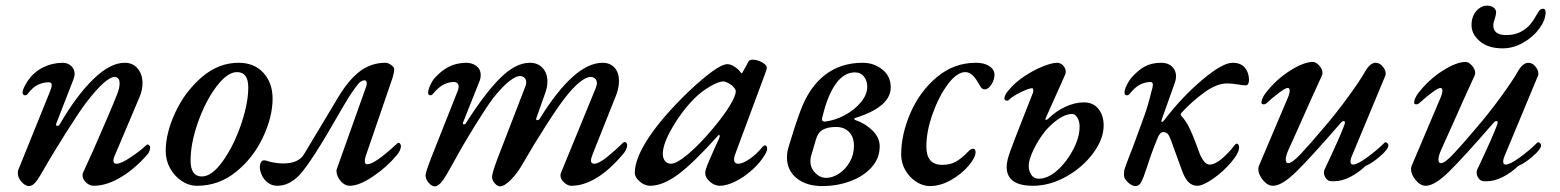

<svg xmlns="http://www.w3.org/2000/svg" viewBox="-20 -643 5518 679"><path d="M43 -31Q43 -39 45 -43L155 -315Q163 -334 163 -342Q163 -352 153 -352Q134 -352 115.5 -344Q97 -336 77 -310Q74 -306 69 -306Q61 -306 60 -314Q59 -323 68 -340Q77 -357 87 -369Q106 -392 135 -406Q164 -420 201 -421Q220 -421 232 -409.5Q244 -398 244 -381Q244 -375 240 -363L179 -206Q178 -205 178 -202Q178 -198 183 -198Q189 -198 191 -203Q251 -306 310.5 -363.5Q370 -421 421 -421Q450 -421 467 -400.5Q484 -380 484 -349Q484 -325 474 -301L388 -98Q381 -84 381 -75Q381 -64 392 -64Q409 -64 444 -88Q479 -112 493 -126Q499 -132 502 -132Q505 -132 508 -129Q511 -126 511 -122Q511 -111 504 -100Q461 -49 409.5 -17.5Q358 14 311 14Q297 14 284.5 2.5Q272 -9 272 -23Q272 -30 274 -33L310 -112Q372 -253 394 -309Q403 -331 403 -349Q403 -369 386 -371Q355 -371 287 -283Q265 -255 215.5 -177Q166 -99 125 -27Q113 -6 103 4.5Q93 15 82 15Q70 15 56.5 0.5Q43 -14 43 -31Z M566 -109Q566 -173 600.5 -246.5Q635 -320 694 -370.5Q753 -421 824 -421Q879 -421 911.5 -385.5Q944 -350 944 -294Q944 -230 910 -157.5Q876 -85 815 -35.5Q754 14 677 14Q648 14 622.5 -3Q597 -20 581.5 -48Q566 -76 566 -109ZM858 -334Q858 -388 818 -388Q784 -388 745.5 -337Q707 -286 680.5 -211.5Q654 -137 654 -75Q654 -19 694 -19Q729 -19 767.5 -72.5Q806 -126 832 -201.5Q858 -277 858 -334Z M899 -55Q901 -76 914 -76Q921 -76 934 -71Q961 -65 981 -65Q1037 -65 1056 -99L1176 -299Q1213 -361 1253 -391Q1293 -421 1343 -421Q1352 -421 1363 -413.5Q1374 -406 1374 -398Q1374 -387 1369 -370L1273 -90Q1270 -80 1270 -73Q1270 -62 1279 -62Q1305 -62 1383 -134Q1387 -138 1389 -138Q1393 -138 1395.5 -134Q1398 -130 1398 -125Q1396 -109 1383 -94Q1348 -52 1299 -19Q1250 14 1217 14Q1203 14 1191 3.5Q1179 -7 1173.5 -21.5Q1168 -36 1171 -45L1275 -337Q1277 -345 1277 -348Q1277 -359 1269 -359Q1257 -359 1244.5 -343.5Q1232 -328 1212 -297L1187 -255Q1081 -68 1038 -23Q1002 14 961 14Q941 14 926.5 2.5Q912 -9 905 -25.5Q898 -42 899 -55Z M1485 -23Q1485 -33 1503 -80L1600 -325Q1602 -333 1602 -336Q1602 -344 1597.5 -348.5Q1593 -353 1585 -353Q1568 -353 1550 -344.5Q1532 -336 1510 -310Q1507 -306 1502 -306Q1494 -306 1494 -315Q1494 -325 1502 -342.5Q1510 -360 1519 -369Q1541 -393 1566.5 -406.5Q1592 -420 1628 -421Q1650 -421 1665 -409.5Q1680 -398 1680 -378Q1680 -365 1675 -354L1618 -211L1617 -207Q1617 -203 1621 -203Q1626 -203 1628 -208Q1694 -312 1748.5 -366.5Q1803 -421 1854 -421Q1882 -421 1899 -402.5Q1916 -384 1916 -354Q1916 -333 1905 -305L1877 -226L1876 -222Q1876 -218 1881 -218Q1885 -218 1888 -222Q2011 -421 2111 -421Q2138 -421 2153.5 -403.5Q2169 -386 2169 -357Q2169 -329 2156 -299L2076 -98Q2070 -83 2070 -75Q2070 -64 2081 -64Q2098 -64 2128.5 -89Q2159 -114 2180 -135Q2186 -141 2189 -141Q2192 -141 2195 -138Q2198 -135 2198 -131Q2198 -113 2180 -94Q2087 14 2000 14Q1988 14 1975 2.5Q1962 -9 1962 -23Q1962 -26 1964 -32L2087 -332Q2091 -344 2091 -348Q2091 -359 2084.5 -365Q2078 -371 2069 -371Q2053 -371 2029.5 -352Q2006 -333 1978 -297Q1953 -265 1909.5 -197Q1866 -129 1831 -68Q1809 -29 1786 -6.5Q1763 16 1749 16Q1739 16 1729.5 5Q1720 -6 1720 -17Q1720 -30 1739 -81L1837 -335Q1841 -344 1841 -352Q1841 -362 1835 -367.5Q1829 -373 1821 -374Q1805 -375 1780 -355Q1755 -335 1724 -296Q1700 -264 1658.5 -197Q1617 -130 1584 -69Q1558 -21 1544 -2.5Q1530 16 1517 16Q1507 16 1496 3.5Q1485 -9 1485 -23Z M2225 -32Q2225 -82 2273.5 -155.5Q2322 -229 2414 -318Q2518 -416 2552 -416Q2570 -416 2591 -397L2602 -384Q2606 -384 2608 -391Q2626 -422 2625 -422Q2629 -432 2641 -432Q2658 -432 2675 -422.5Q2692 -413 2692 -403Q2692 -400 2686 -383L2579 -95Q2576 -86 2576 -79Q2576 -64 2591 -64Q2607 -64 2632 -81.5Q2657 -99 2677 -124Q2682 -129 2685 -129Q2693 -129 2693 -116Q2693 -106 2677.5 -84Q2662 -62 2642 -44Q2611 -16 2580 -1Q2549 14 2526 14Q2507 14 2490.5 -0.5Q2474 -15 2474 -31Q2474 -41 2480 -54Q2476 -47 2491.5 -83Q2507 -119 2522 -151Q2526 -159 2525 -164Q2524 -169 2519 -163Q2432 -66 2378 -26Q2324 14 2279 14Q2260 14 2242.5 -1Q2225 -16 2225 -32ZM2505 -193Q2540 -235 2561 -269.5Q2582 -304 2582 -321Q2582 -329 2567 -342Q2548 -355 2538 -355Q2521 -355 2490.5 -337Q2460 -319 2436 -295Q2392 -251 2358 -192.5Q2324 -134 2324 -99Q2324 -83 2332 -73.5Q2340 -64 2353 -64Q2373 -64 2414.5 -99Q2456 -134 2505 -193Z M2763 -87Q2763 -105 2769 -124Q2790 -195 2811 -252Q2842 -335 2897.5 -378Q2953 -421 3031 -421Q3070 -421 3100 -397.5Q3130 -374 3130 -334Q3130 -265 3005 -226Q3001 -225 3001 -222.5Q3001 -220 3006 -218Q3041 -206 3066 -181Q3091 -156 3091 -126Q3091 -83 3062 -51Q3033 -19 2986.5 -2Q2940 15 2888 15Q2831 15 2797 -13Q2763 -41 2763 -87ZM3047 -336Q3047 -357 3035.5 -372Q3024 -387 3003 -387Q2966 -387 2938 -349.5Q2910 -312 2893 -247L2887 -224V-221Q2887 -213 2897 -213Q2933 -217 2968 -236Q3003 -255 3025 -282Q3047 -309 3047 -336ZM3000 -127Q3000 -158 2983 -176Q2966 -194 2936 -194Q2907 -194 2889.5 -184Q2872 -174 2865 -148L2848 -90Q2846 -84 2846 -73Q2846 -49 2863 -31.5Q2880 -14 2902 -14Q2924 -14 2947 -29Q2970 -44 2985 -70Q3000 -96 3000 -127Z M3167 -97Q3167 -168 3200 -244Q3233 -320 3293.5 -370.5Q3354 -421 3431 -421Q3461 -421 3479 -409Q3497 -397 3497 -379Q3497 -361 3486 -344Q3475 -327 3463 -327Q3455 -327 3450.5 -332.5Q3446 -338 3437 -354Q3417 -388 3394 -388Q3364 -388 3332 -345Q3300 -302 3278 -240Q3256 -178 3256 -125Q3256 -60 3312 -60Q3340 -60 3360 -71Q3380 -82 3402 -105Q3413 -117 3421 -117Q3430 -117 3430 -105Q3430 -86 3405.5 -57Q3381 -28 3343.5 -6.5Q3306 15 3268 15Q3244 15 3220.5 0Q3197 -15 3182 -40.5Q3167 -66 3167 -97Z M3540 -53Q3540 -75 3554 -112Q3568 -150 3598 -226Q3626 -297 3633 -315Q3634 -318 3634 -323Q3634 -331 3630 -331Q3619 -331 3590 -317Q3561 -303 3546 -288Q3545 -287 3541 -287Q3538 -287 3535 -289Q3532 -291 3532 -294Q3532 -307 3547 -324Q3569 -351 3603 -373.5Q3637 -396 3669 -408.5Q3701 -421 3718 -421Q3731 -421 3740 -411Q3749 -401 3749 -389Q3749 -383 3746 -377L3678 -225Q3677 -224 3677 -221Q3677 -219 3679 -219Q3683 -219 3687 -223Q3714 -250 3748 -265.5Q3782 -281 3813 -281Q3846 -281 3864.5 -258Q3883 -235 3883 -199Q3883 -152 3846.5 -102Q3810 -52 3751.5 -19Q3693 14 3633 14Q3540 14 3540 -53ZM3798 -195Q3798 -214 3790 -227Q3782 -240 3771 -240Q3750 -240 3724.5 -223Q3699 -206 3676 -179Q3652 -149 3635 -113.5Q3618 -78 3618 -57Q3618 -39 3627 -25Q3636 -11 3653 -11Q3686 -11 3719.5 -41Q3753 -71 3775.5 -114.5Q3798 -158 3798 -195Z M3955 -23Q3955 -37 3956 -41.5Q3957 -46 3963 -62Q3977 -100 3985 -119Q4012 -192 4026.5 -232.5Q4041 -273 4051 -316Q4057 -334 4057 -344Q4057 -353 4048 -353Q4031 -353 4013 -344.5Q3995 -336 3974 -310Q3971 -306 3965 -306Q3957 -306 3957 -315Q3956 -324 3964.5 -341.5Q3973 -359 3982 -369Q4004 -394 4028 -407.5Q4052 -421 4087 -421Q4111 -421 4125 -407.5Q4139 -394 4139 -373Q4139 -362 4135 -351L4089 -222Q4087 -216 4087 -215Q4087 -212 4089 -212Q4093 -212 4098 -219Q4159 -299 4231 -360Q4303 -421 4339 -421Q4368 -421 4382.5 -403.5Q4397 -386 4397 -360Q4397 -352 4394 -346.5Q4391 -341 4385 -341Q4379 -341 4353 -345Q4346 -346 4337.5 -347Q4329 -348 4320 -348Q4283 -348 4239.5 -316.5Q4196 -285 4160 -246Q4156 -241 4155.5 -238.5Q4155 -236 4158 -233Q4176 -213 4188 -187Q4200 -161 4209 -136.5Q4218 -112 4221 -104Q4228 -85 4237.5 -73Q4247 -61 4258 -61Q4288 -61 4337 -118Q4340 -122 4345 -128.5Q4350 -135 4354 -135Q4357 -135 4359.5 -131.5Q4362 -128 4362 -122Q4362 -102 4334 -69Q4306 -36 4270 -11Q4234 14 4214 14Q4196 14 4183 1Q4170 -12 4160 -40L4123 -142Q4116 -162 4110 -169Q4104 -176 4093 -176Q4082 -176 4073 -153Q4052 -102 4039 -60L4024 -17Q4017 1 4011 8Q4005 15 3995 15Q3983 15 3969 2Q3955 -11 3955 -23Z M4430 -45Q4430 -50 4432 -56L4533 -294Q4541 -312 4541 -322Q4541 -332 4534 -332Q4526 -332 4504 -315.5Q4482 -299 4460 -279Q4455 -274 4449 -274Q4441 -274 4441 -280Q4441 -293 4455 -313Q4493 -362 4542 -393Q4591 -424 4623 -424Q4634 -424 4645.5 -411Q4657 -398 4657 -385Q4657 -382 4655 -376Q4613 -285 4582 -214L4537 -114Q4527 -92 4527 -79Q4527 -66 4536 -66Q4549 -66 4579 -97.5Q4609 -129 4663 -193Q4706 -243 4748.5 -301.5Q4791 -360 4807 -389Q4825 -421 4845 -421Q4861 -421 4872.5 -404.5Q4884 -388 4879 -375L4762 -94Q4756 -81 4756 -71Q4756 -61 4765 -61Q4780 -61 4815 -86.5Q4850 -112 4876 -138Q4878 -140 4879 -140Q4883 -140 4886.5 -136.5Q4890 -133 4890 -129Q4890 -116 4861.5 -91Q4833 -66 4809 -56Q4784 -32 4754.5 -17Q4725 -2 4697 -2Q4687 -2 4682 -3Q4674 -5 4668 -14Q4662 -23 4662 -33Q4662 -37 4664 -43Q4720 -161 4735 -203Q4736 -206 4736 -210Q4736 -215 4732 -215Q4728 -215 4723 -210Q4619 -90 4566.5 -38Q4514 14 4482 14Q4463 14 4446.5 -6Q4430 -26 4430 -45Z M4970 -45Q4970 -50 4972 -56L5073 -294Q5081 -312 5081 -322Q5081 -332 5074 -332Q5066 -332 5044 -315.5Q5022 -299 5000 -279Q4995 -274 4989 -274Q4981 -274 4981 -280Q4981 -293 4995 -313Q5033 -362 5082 -393Q5131 -424 5163 -424Q5174 -424 5185.5 -411Q5197 -398 5197 -385Q5197 -382 5195 -376Q5153 -285 5122 -214L5077 -114Q5067 -92 5067 -79Q5067 -66 5076 -66Q5089 -66 5119 -97.5Q5149 -129 5203 -193Q5246 -243 5288.5 -301.5Q5331 -360 5347 -389Q5365 -421 5385 -421Q5401 -421 5412.5 -404.5Q5424 -388 5419 -375L5302 -94Q5296 -81 5296 -71Q5296 -61 5305 -61Q5320 -61 5355 -86.5Q5390 -112 5416 -138Q5418 -140 5419 -140Q5423 -140 5426.5 -136.5Q5430 -133 5430 -129Q5430 -116 5401.5 -91Q5373 -66 5349 -56Q5324 -32 5294.5 -17Q5265 -2 5237 -2Q5227 -2 5222 -3Q5214 -5 5208 -14Q5202 -23 5202 -33Q5202 -37 5204 -43Q5260 -161 5275 -203Q5276 -206 5276 -210Q5276 -215 5272 -215Q5268 -215 5263 -210Q5159 -90 5106.5 -38Q5054 14 5022 14Q5003 14 4986.5 -6Q4970 -26 4970 -45ZM5184 -554Q5184 -584 5200.5 -603.5Q5217 -623 5239 -623Q5254 -623 5262.5 -616Q5271 -609 5271 -599Q5271 -593 5267 -579Q5261 -563 5261 -553Q5261 -519 5307 -519Q5376 -519 5412 -587Q5421 -603 5425.5 -607.5Q5430 -612 5437 -612Q5442 -612 5444 -608Q5446 -604 5446 -599Q5446 -573 5424.5 -543Q5403 -513 5367.5 -492.5Q5332 -472 5294 -472Q5243 -472 5213.5 -497Q5184 -522 5184 -554Z"/></svg>

Font: EB Garamond Medium
Style: Italic
Weight: 500
Italic angle: -17.2°
Designer: Georg Duffner and Octavio Pardo
Foundry: Georg Duffner
Version: Version 1.000